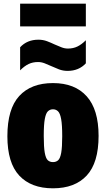

<svg xmlns="http://www.w3.org/2000/svg" viewBox="-20 -1009 574 1040"><path d="M267 11Q148.5 11 84.2 -58Q20 -127 20 -271Q20 -419 84.2 -489Q148.5 -559 267 -559Q385.5 -559 449.8 -487.2Q514 -415.5 514 -273Q514 -127.5 449.8 -58.2Q385.5 11 267 11ZM267 -131Q284 -131 295 -141Q306 -151 311.5 -181Q317 -211 317 -271Q317 -333 311.2 -364.2Q305.5 -395.5 294.2 -406.2Q283 -417 267 -417Q251 -417 239.8 -406.5Q228.5 -396 222.8 -365Q217 -334 217 -273Q217 -212 222.5 -181.5Q228 -151 239 -141Q250 -131 267 -131ZM346 -625Q321.5 -625 299.8 -633.2Q278 -641.5 257.5 -651Q239 -659.5 221.5 -666.2Q204 -673 186 -673Q157.5 -673 135 -662.2Q112.5 -651.5 89 -628V-753Q127 -794 188 -794Q213 -794 234.8 -785.8Q256.5 -777.5 276.5 -768Q295 -760 312.5 -753Q330 -746 348 -746Q376.5 -746 399.2 -757Q422 -768 445 -791V-666Q407 -625 346 -625ZM89 -866V-989H445V-866Z"/></svg>

Font: Encode Sans Condensed Condensed Black
Style: Regular
Weight: 900
Width: 3
Designer: Multiple Designers
Foundry: Impallari Type
Version: Version 3.000; ttfautohint (v1.8.3) -l 8 -r 50 -G 200 -x 14 